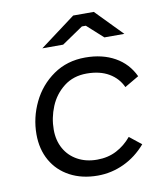

<svg xmlns="http://www.w3.org/2000/svg" viewBox="-82 -788 740 862"><g transform="rotate(-10 288.0 -356.5)"><path d="M55 -223Q55 -299 88.5 -368.5Q122 -438 184.5 -481.5Q247 -525 330 -525Q408 -525 465 -493Q522 -461 550 -401L485 -363Q466 -405 425 -429Q384 -453 324 -453Q263 -453 220 -419.5Q177 -386 156 -335Q135 -284 135 -230Q135 -181 156 -143.5Q177 -106 215.5 -85Q254 -64 304 -64Q354 -64 393 -84.5Q432 -105 461 -140L515 -97Q471 -46 414 -19.5Q357 7 295 7Q223 7 168.5 -22Q114 -51 84.5 -103Q55 -155 55 -223ZM431 -599 358 -665H340L243 -599H148L310 -720H404L522 -599Z"/></g></svg>

Font: Fixel Italic Variable Display Thin
Style: Italic
Weight: 100
Italic angle: -10°
Designer: AlfaBravo + MacPaw
Foundry: Kyrylo Tkachov, Marchela Mozhyna, Serhii Makarenko, Maria Weinstein, Zakhar Kryvoshyya
Version: Version 1.210;Glyphs 3.2 (3217)